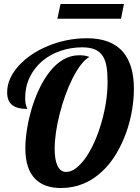

<svg xmlns="http://www.w3.org/2000/svg" viewBox="-20 -943 705 969"><path d="M285.6 -922.9H605.5L590.8 -848.6H269.5ZM158.2 -39.6Q107.9 -89.8 107.9 -194.8Q107.9 -236.3 115.7 -287.1Q123.5 -337.9 138.2 -388.7Q153.8 -442.9 177 -492.2Q200.2 -541.5 229 -578.6Q295.9 -664.1 378.9 -664.1Q394 -664.1 406 -662.4Q418 -660.6 431.2 -655.8Q387.7 -630.4 345.2 -545.4Q306.2 -466.8 281.2 -368.2Q255.9 -269 255.9 -190.9Q255.9 -138.2 269.5 -107.9Q284.2 -75.2 314 -75.2Q338.4 -75.2 363.5 -94.2Q388.7 -113.3 413.1 -147.9Q436.5 -181.6 456.5 -226.3Q476.6 -271 491.2 -321.8Q522.9 -431.2 522.9 -528.8Q522.9 -575.7 517.6 -607.4Q512.2 -639.2 498.5 -660.2Q483.9 -682.6 459 -693.4Q434.1 -704.1 395 -704.1Q337.9 -704.1 285.6 -686.3Q233.4 -668.5 193.8 -635.3Q152.8 -600.6 129.9 -552.7Q106.9 -504.9 106.9 -446.8Q106.9 -424.8 112.3 -408.7Q113.8 -402.3 115.7 -399.4Q117.2 -396 117.2 -393.1Q67.4 -393.1 41.7 -412.8Q16.1 -432.6 16.1 -477.1Q16.1 -545.9 73.7 -610.4Q130.4 -672.9 220.7 -710.4Q315.9 -750 418.9 -750Q543.9 -750 603 -678.2Q655.8 -613.8 655.8 -494.1Q655.8 -443.8 646.5 -388.2Q637.2 -332.5 618.7 -278.8Q598.1 -220.2 568.1 -169.4Q538.1 -118.7 499 -81.1Q408.7 5.9 287.1 5.9Q203.6 5.9 158.2 -39.6Z"/></svg>

Font: Pattaya
Style: Regular
Weight: 400
Designer: Pablo Impallari / Thai characters Designed by Thanarat Vachiruckul and Suppakit Chalermlarp
Foundry: Pablo Impallari
Version: Version 2.000